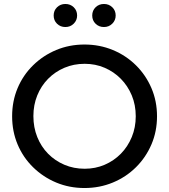

<svg xmlns="http://www.w3.org/2000/svg" viewBox="-20 -935 850 966"><path d="M405 11Q329 11 263 -16.5Q197 -44 146.5 -93.5Q96 -143 68.5 -208.5Q41 -274 41 -350Q41 -426 68.5 -491.5Q96 -557 146.5 -606.5Q197 -656 263 -683.5Q329 -711 405 -711Q481 -711 547.5 -683.5Q614 -656 664 -606.5Q714 -557 742 -491.5Q770 -426 770 -350Q770 -274 742 -208.5Q714 -143 664 -93.5Q614 -44 547.5 -16.5Q481 11 405 11ZM406 -86Q460 -86 506.5 -106Q553 -126 588 -161.5Q623 -197 643 -245.5Q663 -294 663 -350Q663 -407 643 -455Q623 -503 588 -538.5Q553 -574 506.5 -594Q460 -614 406 -614Q351 -614 304 -594Q257 -574 222 -538.5Q187 -503 167.5 -455Q148 -407 148 -351Q148 -294 167.5 -245.5Q187 -197 222 -161.5Q257 -126 304 -106Q351 -86 406 -86ZM309 -799Q284 -799 267 -815.5Q250 -832 250 -857Q250 -882 267 -898.5Q284 -915 309 -915Q334 -915 351 -898.5Q368 -882 368 -857Q368 -833 351 -816Q334 -799 309 -799ZM503 -799Q478 -799 461 -815.5Q444 -832 444 -857Q444 -882 461 -898.5Q478 -915 503 -915Q528 -915 545 -898.5Q562 -882 562 -857Q562 -833 545 -816Q528 -799 503 -799Z"/></svg>

Font: Red Hat Display Medium
Style: Regular
Weight: 500
Designer: Pentagram, MCKL
Foundry: Pentagram, MCKL
Version: Version 1.023